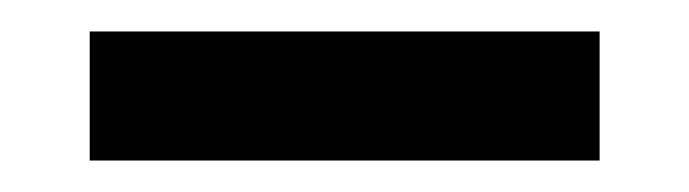

<svg xmlns="http://www.w3.org/2000/svg" viewBox="-20 -677 438 122"><path d="M361 -657H37V-575H361Z"/></svg>

Font: Charger
Style: Bd
Weight: 400
Designer: Jasper
Foundry: Cannot Into Space Fonts
Version: Version 0.98